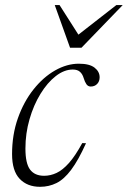

<svg xmlns="http://www.w3.org/2000/svg" viewBox="-20 -710 493 740"><path d="M260.5 -442Q227.5 -442 195 -416.8Q162.5 -391.5 136 -348.2Q109.5 -305 93.8 -250.5Q78 -196 78 -137.5Q78 -80 96 -56.2Q114 -32.5 150 -32.5Q174.5 -32.5 198 -43.5Q221.5 -54.5 245.8 -81.8Q270 -109 297 -158.5L311.5 -158Q282 -92.5 254.5 -55.8Q227 -19 197.8 -4.5Q168.5 10 134.5 10Q85 10 55.8 -20.8Q26.5 -51.5 26.5 -116Q26.5 -191 49 -254.5Q71.5 -318 109 -365.2Q146.5 -412.5 192.2 -438.5Q238 -464.5 284 -464.5Q325 -464.5 344.5 -449.2Q364 -434 364 -412Q364 -396.5 354.5 -386.5Q345 -376.5 329.5 -376.5Q319.5 -376.5 313.2 -385.2Q307 -394 302.5 -409Q298 -424.5 288.2 -433.2Q278.5 -442 260.5 -442ZM453 -690.5 294 -526H250L191 -690.5H209.5L289.5 -565H267.5L428.5 -690.5Z"/></svg>

Font: Newsreader 36pt Light
Style: Italic
Weight: 300
Italic angle: -17°
Designer: Hugues Gentile
Foundry: Production Type
Version: Version 1.003